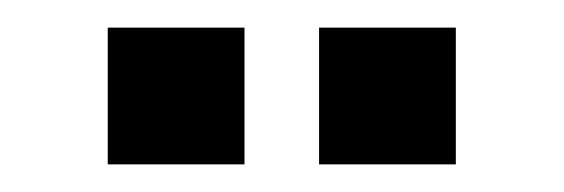

<svg xmlns="http://www.w3.org/2000/svg" viewBox="-20 -759 408 139"><path d="M211 -640V-739H310V-640ZM58 -640V-739H157V-640Z"/></svg>

Font: Big Shoulders Stencil Text Thin Black
Style: Regular
Weight: 900
Version: Version 2.001